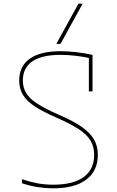

<svg xmlns="http://www.w3.org/2000/svg" viewBox="-20 -1020 640 1050"><path d="M271 10Q230 10 187.5 3.5Q145 -3 100 -18V-40Q145 -25 185 -17.5Q225 -10 271 -10Q381 -10 438 -52Q495 -94 495 -173Q495 -216 476 -249.5Q457 -283 411.5 -313Q366 -343 288 -377Q217 -408 172 -437Q127 -466 106 -500.5Q85 -535 85 -580Q85 -658 143 -699Q201 -740 311 -740Q350 -740 395 -735Q440 -730 486 -720V-520H466V-713L482 -700Q437 -710 393 -715Q349 -720 311 -720Q209 -720 157 -684.5Q105 -649 105 -580Q105 -542 122.5 -512Q140 -482 182 -454.5Q224 -427 296 -395Q378 -360 425.5 -327Q473 -294 494 -257.5Q515 -221 515 -173Q515 -85 451.5 -37.5Q388 10 271 10ZM311 -780H288L409 -1000H432Z"/></svg>

Font: M PLUS Code Latin Expanded Thin
Style: Regular
Weight: 250
Width: 7
Designer: Coji Morishita
Foundry: UNDERFOREST DESIGN
Version: Version 1.002; ttfautohint (v1.8.3)